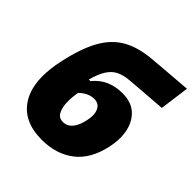

<svg xmlns="http://www.w3.org/2000/svg" viewBox="-202 -886 1045 1045"><g transform="rotate(45 321.0 -363.0)"><path d="M280 14.5Q136 14.5 75.5 -83.5Q38 -143.5 38 -234Q38 -290.5 52.5 -358.5Q79.5 -485.5 122 -562Q164.5 -638.5 231 -675.8Q297.5 -713 396.5 -721Q408.5 -722 438.5 -724.5Q468 -726.5 506 -730Q543.5 -733 580 -736Q616.5 -739 642.5 -741L619.5 -570.5Q595.5 -568.5 560.2 -565.8Q525 -563 488.5 -560.5Q452 -557.5 425 -555.5Q397.5 -553 389.5 -552.5Q346.5 -549 316.8 -534.8Q287 -520.5 266 -488.5Q245 -456.5 229 -399H241.5Q275 -439.5 317.5 -457.8Q360 -476 411.5 -476Q479 -476 518.2 -440.8Q557.5 -405.5 569.8 -348Q582 -290.5 567.5 -223Q542 -102 466.8 -43.8Q391.5 14.5 280 14.5ZM324.5 -345.5Q305.5 -345.5 284.8 -337.2Q264 -329 239.5 -306.5Q231.5 -264 233 -224.8Q234.5 -185.5 248.5 -160.5Q262.5 -135.5 292 -135.5Q358 -135.5 379 -237.5Q383.5 -257.5 383.5 -274.5Q383.5 -298 375 -315.5Q360.5 -345.5 324.5 -345.5Z"/></g></svg>

Font: Heraclito ExtraBold
Style: Italic
Weight: 800
Italic angle: -12°
Designer: Kostas Bartsokas (font) & Cristiano Sobral (main changes)
Foundry: Kostas Bartsokas (font) & Cristiano Sobral (main changes)
Version: Version 1.00;July 8, 2020;FontCreator 13.0.0.2655 64-bit